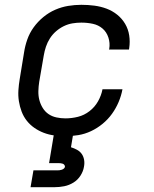

<svg xmlns="http://www.w3.org/2000/svg" viewBox="-20 -558 640 798"><path d="M252 8Q229 8 206 5Q183 2 162 -6Q141 -14 123 -26.5Q105 -39 91.5 -56Q78 -73 70 -94Q62 -115 58.5 -137.5Q55 -160 56.5 -183Q58 -206 62 -230L80 -340Q84 -367 93.5 -394Q103 -421 120 -444.5Q137 -468 160 -487Q183 -506 209.5 -517.5Q236 -529 263.5 -533.5Q291 -538 318 -538Q346 -538 372.5 -534.5Q399 -531 423 -522Q447 -513 467 -497Q487 -481 500 -459Q513 -437 517 -411Q521 -385 517 -358Q517 -356 516.5 -355Q516 -354 516 -352H433Q433 -353 433.5 -354Q434 -355 434 -355Q438 -379 430.5 -402Q423 -425 406 -439.5Q389 -454 366 -459Q343 -464 318 -464Q300 -464 281.5 -461Q263 -458 245.5 -449.5Q228 -441 213 -428Q198 -415 187.5 -398.5Q177 -382 171 -364Q165 -346 162 -328L143 -218Q140 -199 139.5 -179.5Q139 -160 143.5 -142.5Q148 -125 157.5 -109.5Q167 -94 181.5 -84Q196 -74 214.5 -70Q233 -66 252 -66Q278 -66 304 -72.5Q330 -79 352 -96Q374 -113 387.5 -137Q401 -161 406 -187H489Q484 -160 473 -134Q462 -108 445.5 -85Q429 -62 406.5 -43.5Q384 -25 358.5 -13Q333 -1 306 3.5Q279 8 252 8ZM107 220 119 150H219Q223 150 227.5 149.5Q232 149 236.5 147.5Q241 146 245 143Q249 140 250 135Q250 135 250 135Q250 135 250 135Q250 131 247.5 127.5Q245 124 241 122.5Q237 121 232.5 120.5Q228 120 224 120H184L204 0H284L275 54Q288 58 300 64.5Q312 71 319.5 81.5Q327 92 329.5 106Q332 120 329 135Q326 154 314.5 172Q303 190 285 201Q267 212 247 216Q227 220 207 220Z"/></svg>

Font: Iosevka Curly Extended Oblique
Style: Regular
Weight: 400
Width: 7
Italic angle: -9°
Monospace: yes
Designer: Belleve Invis
Foundry: Belleve Invis
Version: Version 11.1.0; ttfautohint (v1.8.3)